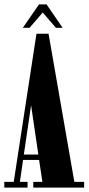

<svg xmlns="http://www.w3.org/2000/svg" viewBox="-24 -854 404 874"><path d="M-4.5 0V-26H38.5L142 -700.5H197L314.5 -26H359V0H127.5V-26H169L154 -126H81L66.5 -26H101.5V0ZM84.5 -150.5H150.5L117.5 -375ZM80 -727.5 153.5 -834H188L261 -727.5H230.5L170.5 -797L110.5 -727.5Z"/></svg>

Font: Imbue 50pt ExtraBold
Style: Regular
Weight: 800
Designer: Tyler Finck
Foundry: Etcetera Type Company
Version: Version 1.102; ttfautohint (v1.8.3)